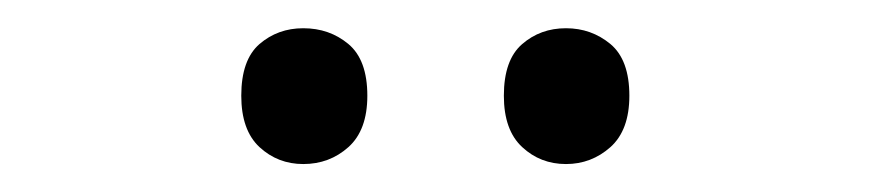

<svg xmlns="http://www.w3.org/2000/svg" viewBox="-20 -748 617 136"><path d="M150.9 -680.2Q150.9 -705.6 163.8 -716.8Q176.8 -728 194.8 -728Q213.4 -728 226.8 -716.8Q240.2 -705.6 240.2 -680.2Q240.2 -655.8 226.8 -643.8Q213.4 -631.8 194.8 -631.8Q176.8 -631.8 163.8 -643.8Q150.9 -655.8 150.9 -680.2ZM336.9 -680.2Q336.9 -705.6 349.9 -716.8Q362.8 -728 380.9 -728Q398.9 -728 412.4 -716.8Q425.8 -705.6 425.8 -680.2Q425.8 -655.8 412.4 -643.8Q398.9 -631.8 380.9 -631.8Q362.8 -631.8 349.9 -643.8Q336.9 -655.8 336.9 -680.2Z"/></svg>

Font: f06597129
Style: Regular
Weight: 400
Foundry: Ascender Corporation
Version: Version 1.10